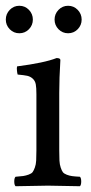

<svg xmlns="http://www.w3.org/2000/svg" viewBox="-24 -643 315 665"><path d="M9.8 -541.7Q-3.9 -555.7 -3.9 -575.2Q-3.9 -594.7 9.8 -608.9Q23.4 -623 43 -623Q62.5 -623 76.2 -608.9Q89.8 -594.7 89.8 -575.2Q89.8 -555.7 76.2 -541.7Q62.5 -527.8 43 -527.8Q23.4 -527.8 9.8 -541.7ZM178.7 -541.7Q165 -555.7 165 -575.2Q165 -594.7 178.7 -608.9Q192.4 -623 211.9 -623Q231.4 -623 245.1 -608.9Q258.8 -594.7 258.8 -575.2Q258.8 -555.7 245.1 -541.7Q231.4 -527.8 211.9 -527.8Q192.4 -527.8 178.7 -541.7ZM181.2 -122.1Q181.2 -100.6 181.9 -86.9Q182.6 -73.2 186.3 -62.5Q189.9 -51.8 193.8 -46.6Q197.8 -41.5 207.3 -37.8Q216.8 -34.2 226.1 -33Q235.4 -31.7 252.9 -30.8Q257.3 -26.4 257.3 -14.4Q257.3 -2.4 252.9 2Q167 0 142.1 0Q113.8 0 29.8 2Q25.4 -2.4 25.4 -14.4Q25.4 -26.4 29.8 -30.8Q47.9 -32.2 56.6 -33.4Q65.4 -34.7 75.4 -38.3Q85.4 -42 89.1 -47.1Q92.8 -52.2 96.7 -62.7Q100.6 -73.2 101.3 -86.9Q102.1 -100.6 102.1 -122.1V-316.9Q102.1 -339.4 99.9 -351.1Q97.7 -362.8 89.6 -370.4Q81.5 -377.9 70.6 -380.4Q59.6 -382.8 37.1 -384.8Q35.6 -389.6 34.7 -398.9Q33.7 -408.2 35.2 -413.1Q129.9 -425.3 171.9 -441.9Q185.1 -441.9 185.1 -435.1Q181.2 -371.1 181.2 -321.3Z"/></svg>

Font: Linux Libertine G
Style: Regular
Weight: 400
Designer: Philipp H. Poll
Foundry: Philipp H. Poll
Version: Version 4.7.5